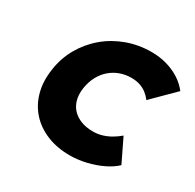

<svg xmlns="http://www.w3.org/2000/svg" viewBox="-158 -890 1087 1071"><g transform="rotate(30 386.0 -354.0)"><path d="M416 10Q334 10 268.5 -17Q203 -44 159.5 -92.5Q116 -141 98 -207.5Q80 -274 92 -354Q103 -433 141 -499.5Q179 -566 237 -615Q295 -664 369 -691Q443 -718 526 -718Q576 -718 621.5 -705.5Q667 -693 705.5 -669Q744 -645 772 -609L633 -471Q619 -490 600 -505Q581 -520 556 -528.5Q531 -537 499 -537Q462 -537 427.5 -524.5Q393 -512 365.5 -488Q338 -464 320 -430Q302 -396 295 -352Q289 -310 298 -276.5Q307 -243 329 -219.5Q351 -196 384.5 -183Q418 -170 462 -170Q493 -170 522 -179Q551 -188 576 -203Q601 -218 622 -236L694 -87Q665 -59 619.5 -37Q574 -15 521 -2.5Q468 10 416 10Z"/></g></svg>

Font: Lexend ExtBd
Style: Italic
Weight: 800
Italic angle: -8.13011°
Designer: Bonnie Shaver-Troup, Thomas Jockin
Foundry: Lexend
Version: Version 1.007